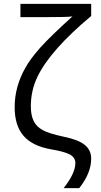

<svg xmlns="http://www.w3.org/2000/svg" viewBox="-20 -780 523 996"><path d="M356 -695Q243 -593 189 -533Q136 -473 112 -429Q56 -331 56 -224Q56 -129 102 -75.5Q148 -22 247 -5Q313 6 344 22Q371 39 371 65Q371 119 310 196H391Q453 118 453 43Q453 -1 420 -28Q387 -55 314 -70Q230 -88 200 -106Q169 -123 154.5 -152.5Q140 -182 140 -229Q140 -310 174 -381Q240 -519 453 -697V-760H86V-691H204Q339 -691 356 -695Z"/></svg>

Font: OpenSansMMV
Style: Regular
Weight: 400
Designer: Steve Matteson
Foundry: Ascender Corporation
Version: Version 4.000